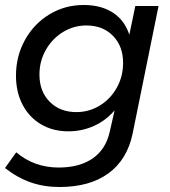

<svg xmlns="http://www.w3.org/2000/svg" viewBox="-22 -553 682 769"><path d="M-2 120 43 57Q115 118 213 118Q296 118 348.5 82Q401 46 417 -23L437 -111Q402 -70 354 -48.5Q306 -27 252 -27Q190 -27 142.5 -55Q95 -83 68.5 -133.5Q42 -184 42 -250Q42 -328 78 -393Q114 -458 176 -495.5Q238 -533 313 -533Q383 -533 430 -502.5Q477 -472 496 -414L520 -529H613L509 -17Q487 87 412 141.5Q337 196 216 196Q154 196 101 177.5Q48 159 -2 120ZM471 -301Q471 -368 430.5 -409.5Q390 -451 324 -451Q273 -451 230 -424.5Q187 -398 161.5 -353Q136 -308 136 -254Q136 -187 177 -145.5Q218 -104 284 -104Q335 -104 378 -130.5Q421 -157 446 -202Q471 -247 471 -301Z"/></svg>

Font: TypoPRO Montserrat Alternates
Style: Italic
Weight: 400
Italic angle: -11.3°
Designer: Julieta Ulanovsky
Foundry: Julieta Ulanovsky
Version: Version 6.001